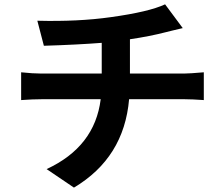

<svg xmlns="http://www.w3.org/2000/svg" viewBox="-20 -814 1040 891"><path d="M583 -472.7H835Q858.4 -472.7 925.8 -478.5V-349.6Q871.1 -353.5 837.9 -353.5H579.1Q555.7 -82 323.2 56.6L196.3 -29.3Q419.9 -132.8 447.3 -353.5H171.9Q130.9 -353.5 78.1 -349.6V-478.5Q132.8 -472.7 169.9 -472.7H452.1V-615.2Q339.8 -606.4 183.6 -601.6L153.3 -717.8Q342.8 -712.9 494.1 -734.4Q670.9 -758.8 746.1 -793.9L828.1 -683.6Q807.6 -678.7 780.8 -672.4Q753.9 -666 751 -665Q675.8 -645.5 583 -631.8Z"/></svg>

Font: Gen Shin Gothic Bold
Style: Bold
Weight: 700
Designer: [Source Han Sans]
Ryoko NISHIZUKA  (kana & ideographs); Paul D. Hunt (Latin, Greek & Cyrillic); Wenlong ZHANG  (bopomofo
Version: Version 1.002.20150607